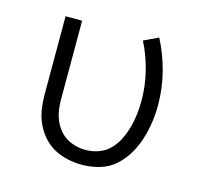

<svg xmlns="http://www.w3.org/2000/svg" viewBox="-84 -627 769 728"><g transform="rotate(15 300.0 -263.0)"><path d="M296 8Q268 8 240 2Q212 -4 187 -17.5Q162 -31 143 -52.5Q124 -74 112 -100Q100 -126 95.5 -154Q91 -182 91 -210V-520H156V-210Q156 -190 159 -170Q162 -150 169.5 -131.5Q177 -113 189.5 -97Q202 -81 219 -70.5Q236 -60 255.5 -55Q275 -50 295 -50Q322 -50 347.5 -59.5Q373 -69 391 -88Q409 -107 420.5 -131Q432 -155 439 -180.5Q446 -206 449 -232.5Q452 -259 452 -285Q452 -343 438 -399.5Q424 -456 398 -507L455 -534Q485 -476 501 -413Q517 -350 517 -285Q517 -250 512 -216Q507 -182 496.5 -149Q486 -116 468 -86Q450 -56 424 -33.5Q398 -11 364 -1.5Q330 8 296 8Z"/></g></svg>

Font: Iosevka Aile Light
Style: Regular
Weight: 300
Designer: Belleve Invis
Foundry: Belleve Invis
Version: Version 27.3.5; ttfautohint (v1.8.4)